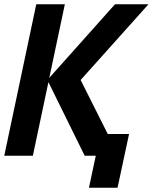

<svg xmlns="http://www.w3.org/2000/svg" viewBox="-58 -730 716 900"><path d="M-38 0 112 -710H246L173 -365L481 -710H638L320 -355L447 -102H547L493 150H359L391 0H339L169 -345L96 0Z"/></svg>

Font: Geist Mono ExtraBold
Style: Italic
Weight: 800
Italic angle: -12°
Monospace: yes
Designer: Basement.studio, Andrés Briganti, Mateo Zaragoza
Foundry: Basement.studio, Vercel, Andrés Briganti, Guido Ferreyra, Mateo Zaragoza
Version: Version 1.500; ttfautohint (v1.8.4.7-5d5b)